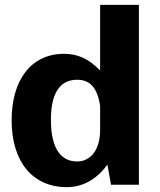

<svg xmlns="http://www.w3.org/2000/svg" viewBox="-20 -762 658 792"><path d="M256 10C332 10 388 -34 423 -83L438 0H553V-742H393V-471C345 -521 299 -540 244 -540C109 -540 28 -433 28 -266C28 -94 115 10 256 10ZM298 -96C237 -96 190 -141 190 -268C190 -393 238 -433 298 -433C347 -433 381 -406 393 -325V-226C393 -145 355 -96 298 -96Z"/></svg>

Font: 18Franklin
Style: Bold
Weight: 700
Designer: Pablo Impallari, Rodrigo Fuenzalida (Modified by Dan O. Williams)
Version: Version 0.025;PS 000.025;hotconv 1.0.88;makeotf.lib2.5.64775